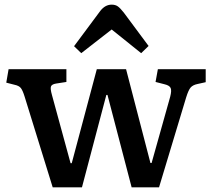

<svg xmlns="http://www.w3.org/2000/svg" viewBox="-20 -807 913 827"><path d="M207 0 86 -391Q78 -417 70 -427.5Q62 -438 42 -442L7 -451L17 -509H266V-454L221 -447Q203 -444 199.5 -434.5Q196 -425 204 -397L284 -104H289L397 -509H523L628 -105H633L713 -390Q720 -417 715 -428Q710 -439 689 -444L650 -454L660 -509H866V-453L830 -445Q811 -441 801.5 -430.5Q792 -420 782 -388L665 0H547L443 -398H438L333 0ZM330 -578 299 -608 412 -760Q433 -787 461 -787Q477 -787 487.5 -779.5Q498 -772 513 -753L620 -609L588 -578L461 -680Z"/></svg>

Font: Literata Medium
Style: Regular
Weight: 500
Designer: Latin by Veronika Burian and Jose Scaglione. Greek by Irene Vlachou. Cyrillic by Vera Evstafieva.
Foundry: TypeTogether
Version: Version 3.103; ttfautohint (v1.8.4.7-5d5b);gftools[0.9.29]